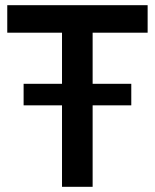

<svg xmlns="http://www.w3.org/2000/svg" viewBox="-20 -720 597 740"><path d="M549 -594H337V-397H486V-314H337V0H219V-314H71V-397H219V-594H8V-700H549Z"/></svg>

Font: Steamflix Grotesk
Style: Regular
Weight: 400
Designer: Julieta Ulanovsky
Foundry: Julieta Ulanovsky
Version: Version 4.000;PS 004.000;hotconv 1.0.88;makeotf.lib2.5.64775